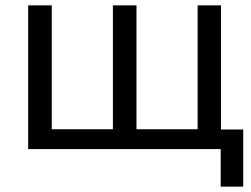

<svg xmlns="http://www.w3.org/2000/svg" viewBox="-20 -556 937 716"><path d="M803 140V0H85V-536H173V-74H401V-536H489V-74H717V-536H804V-73H887V140Z"/></svg>

Font: Noto Sans Historical
Style: Regular
Weight: 400
Designer: Monotype Design Team
Foundry: Monotype Imaging Inc.
Version: Version 2.013; ttfautohint (v1.8.4.7-5d5b)